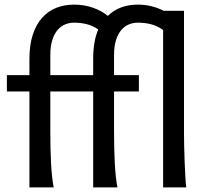

<svg xmlns="http://www.w3.org/2000/svg" viewBox="-20 -811 911 831"><path d="M383.3 -485.8V-556.6Q383.3 -632.8 405.3 -683.6Q380.9 -700.2 355.2 -706.5Q329.6 -712.9 300.3 -712.9Q281.2 -712.9 262.9 -705.8Q244.6 -698.7 230 -682.1Q215.3 -665.5 206.5 -638.4Q197.8 -611.3 197.8 -571.3V-485.8ZM776.4 -231.9Q776.4 -208.5 777.1 -176.8Q777.8 -145 779.1 -112.3Q780.3 -79.6 782 -49.8Q783.7 -20 786.1 0H686V-681.2Q660.6 -699.2 633.8 -706.1Q606.9 -712.9 576.2 -712.9Q557.1 -712.9 538.8 -705.8Q520.5 -698.7 505.9 -682.1Q491.2 -665.5 482.4 -638.4Q473.6 -611.3 473.6 -571.3V-485.8H581.1V-415H473.6V-241.7Q473.6 -206.1 474.4 -171.1Q475.1 -136.2 476.8 -104.5Q478.5 -72.8 481.4 -45.9Q484.4 -19 488.3 0H383.3V-415H197.8V-241.7Q197.8 -206.1 198.5 -171.1Q199.2 -136.2 200.9 -104.5Q202.6 -72.8 205.6 -45.9Q208.5 -19 212.4 0H107.4V-415H9.8V-485.8H107.4V-556.6Q107.4 -617.2 122.1 -661.4Q136.7 -705.6 162.6 -734.4Q188.5 -763.2 223.6 -777.1Q258.8 -791 300.3 -791Q343.3 -791 380.9 -778.1Q418.5 -765.1 446.8 -742.2Q472.2 -767.1 504.9 -779.1Q537.6 -791 576.2 -791Q607.9 -791 636 -783.9Q664.1 -776.9 688.5 -764.2H776.4Z"/></svg>

Font: Andika
Style: Regular
Weight: 400
Designer: Victor Gaultney, Annie Olsen, Julie Remington, Don Collingsworth, Eric Hays
Foundry: SIL International
Version: Version 1.001